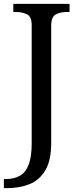

<svg xmlns="http://www.w3.org/2000/svg" viewBox="-31 -734 408 994"><path d="M-11 240V193H-2Q41 193 71 176.5Q101 160 117 119.5Q133 79 133 9V-604Q133 -648 108.5 -660Q84 -672 51 -672H38V-714H329V-672H316Q282 -672 258 -659.5Q234 -647 234 -600V8Q234 97 203.5 148Q173 199 121.5 219.5Q70 240 6 240Z"/></svg>

Font: Noto Serif Old Uyghur
Style: Regular
Weight: 400
Designer: Lewis McGuffie
Foundry: Google LLC
Version: Version 1.003; ttfautohint (v1.8.4.7-5d5b)